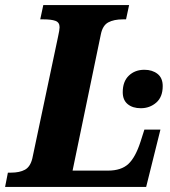

<svg xmlns="http://www.w3.org/2000/svg" viewBox="-42 -734 669 754"><path d="M-11 -56H1Q35 -56 56 -67.5Q77 -79 85 -112L186 -590Q192 -617 192 -627Q192 -646 176 -652Q160 -658 128 -658H116L128 -714H465L453 -658H441Q405 -658 383 -646Q361 -634 354 -599L243 -64H382Q434 -64 462 -90Q490 -116 510 -178L525 -225H588L532 0H-22ZM440 -372Q440 -414 464 -437Q488 -460 525 -460Q556 -460 576.5 -444Q597 -428 597 -396Q597 -353 571.5 -331Q546 -309 511 -309Q479 -309 459.5 -325Q440 -341 440 -372Z"/></svg>

Font: Noto Serif NarrowExtraBold
Style: Italic
Weight: 800
Width: 4
Italic angle: -12°
Designer: Monotype Design Team
Foundry: Monotype Imaging Inc.
Version: Version 1.001